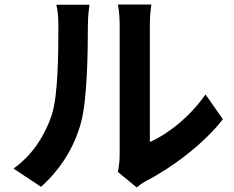

<svg xmlns="http://www.w3.org/2000/svg" viewBox="-20 -785 1040 852"><path d="M503 -22 587 47C596 39 608 29 630 17C742 -40 886 -148 969 -256L892 -366C825 -269 726 -190 645 -155V-678C645 -723 651 -762 652 -765H503C504 -762 511 -724 511 -679V-96C511 -69 507 -41 503 -22ZM40 -37 162 44C247 -32 310 -130 340 -243C367 -344 370 -555 370 -673C370 -715 376 -759 377 -764H230C236 -739 239 -712 239 -672C239 -551 238 -362 210 -276C182 -191 128 -99 40 -37Z"/></svg>

Font: DAIFUKU Sans JP
Style: Bold
Weight: 700
Designer: Original font ‘Source Han Sans JP’ : Ryoko NISHIZUKA  (kana, bopomofo & ideographs); Paul D. Hunt (Latin, Greek & Cyrill
Foundry: Daifuku
Version: Version 1.001